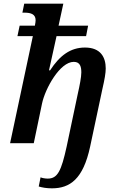

<svg xmlns="http://www.w3.org/2000/svg" viewBox="-20 -780 637 1046"><path d="M263 246C361 246 433 196 471 19L538 -296C550 -348 556 -382 556 -407C556 -467 529 -521 443 -521C364 -521 306 -478 253 -397H247L288 -583H449L460 -640H299L325 -760H112L102 -711H114C149 -711 174 -702 174 -670C174 -665 173 -654 170 -640H87L75 -583H159L35 0H164L209 -216C226 -297 306 -443 382 -443C418 -443 423 -414 423 -385C423 -360 414 -314 404 -270L343 19C314 151 294 193 240 193C227 193 209 190 201 186L191 236C211 242 234 246 263 246Z"/></svg>

Font: Noto Serif SemiBold
Style: Italic
Weight: 600
Italic angle: -12°
Designer: Monotype Design Team
Foundry: Monotype Imaging Inc.
Version: Version 2.014